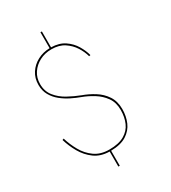

<svg xmlns="http://www.w3.org/2000/svg" viewBox="-221 -928 1022 1150"><g transform="rotate(-30 290.0 -353.0)"><path d="M429 -548Q420 -582 398.5 -616Q377 -650 341.5 -673.5Q306 -697 253 -697Q208 -697 171.5 -678Q135 -659 113 -626Q91 -593 91 -550Q91 -500 119 -465Q147 -430 189 -407Q231 -384 273 -368Q315 -353 354 -328.5Q393 -304 418 -266.5Q443 -229 443 -175Q443 -126 425.5 -85Q408 -44 368 -18.5Q328 7 260 8V112H250V8Q189 7 147.5 -23.5Q106 -54 80 -99.5Q54 -145 40 -193L50 -197Q64 -150 89 -105.5Q114 -61 154.5 -32Q195 -3 255 -3Q320 -3 359 -25.5Q398 -48 415 -87Q432 -126 432 -175Q432 -227 406.5 -262.5Q381 -298 343 -321.5Q305 -345 267 -359Q237 -370 204.5 -386Q172 -402 143.5 -425Q115 -448 97.5 -479Q80 -510 80 -550Q80 -597 103 -632Q126 -667 164 -687Q202 -707 248 -708V-818H258V-708Q313 -707 350 -682Q387 -657 408.5 -621Q430 -585 439 -550Z"/></g></svg>

Font: Jost* Hairline
Style: Regular
Weight: 100
Version: Version 3.7